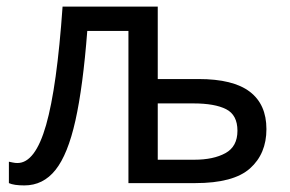

<svg xmlns="http://www.w3.org/2000/svg" viewBox="-20 -556 882 583"><path d="M459 -536V-316H583Q688 -316 738.5 -277.5Q789 -239 789 -164Q789 -89 739 -44.5Q689 0 573 0H370V-462H245Q232 -293 209 -190Q186 -87 148.5 -40Q111 7 54 7Q22 7 7 0V-65Q12 -64 19 -62.5Q26 -61 33 -61Q87 -61 120 -176.5Q153 -292 170 -536ZM567 -242H459V-71H570Q628 -71 664.5 -91Q701 -111 701 -159Q701 -207 666.5 -224.5Q632 -242 567 -242Z"/></svg>

Font: Noto Sans IKEA
Style: Regular
Weight: 400
Designer: Monotype Design Team
Foundry: Monotype Imaging Inc.
Version: Version 2.001